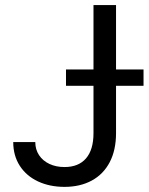

<svg xmlns="http://www.w3.org/2000/svg" viewBox="-20 -727 586 757"><path d="M437.5 -707V-453.1H545.9V-388.7H437.5V-202.1Q437.5 -135.3 412.6 -87.6Q387.7 -40 341.8 -15.1Q295.9 9.8 234.4 9.8Q175.8 9.8 129.9 -11.7Q84 -33.2 58.1 -73.2Q32.2 -113.3 32.2 -167H119.1Q119.1 -137.7 134 -115.2Q148.9 -92.8 175 -80.6Q201.2 -68.4 234.4 -68.4Q289.6 -68.4 319.1 -102.5Q348.6 -136.7 348.6 -202.1V-388.7H240.2V-453.1H348.6V-707Z"/></svg>

Font: Pretendard GOV
Style: Regular
Weight: 400
Designer: Base glyphs from Inter by Rasmus Andersson; Hangeul glyphs from Noto Sans CJK(Source Han Sans) by Jang Soo-young and Kan
Foundry: Kil Hyung-jin
Version: Version 1.309